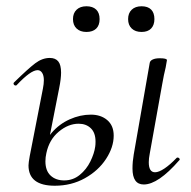

<svg xmlns="http://www.w3.org/2000/svg" viewBox="-20 -580 609 613"><path d="M403 -42Q403 -64 407 -87L458 -379Q459 -386 467.5 -390Q476 -394 490 -394Q513 -394 513 -388L509 -365Q503 -341 498 -312L458 -89Q455 -74 455 -62Q455 -30 475 -30Q487 -30 505 -42Q523 -54 544 -76Q545 -77 547 -77Q551 -77 553 -73.5Q555 -70 552 -68Q485 9 439 9Q403 9 403 -42ZM71 -52Q71 -60 75 -82L117 -297Q120 -312 120 -324Q120 -339 114.5 -347.5Q109 -356 100 -356Q78 -356 33 -308Q32 -307 30 -307Q26 -307 24 -310.5Q22 -314 25 -317Q70 -361 92.5 -378Q115 -395 139 -395Q157 -395 166 -384Q175 -373 175 -348Q175 -329 169 -299L128 -91Q125 -78 125 -65Q125 -35 141.5 -19.5Q158 -4 185 -4Q213 -4 234.5 -21.5Q256 -39 268.5 -64.5Q281 -90 284 -112Q285 -118 285 -128Q285 -156 270 -170.5Q255 -185 231 -185Q198 -185 167.5 -159.5Q137 -134 128 -91L114 -92Q121 -128 145 -156Q169 -184 202.5 -199Q236 -214 270 -214Q302 -214 322.5 -196.5Q343 -179 343 -147Q343 -110 318.5 -72.5Q294 -35 251 -11Q208 13 155 13Q71 13 71 -52ZM213 -519Q213 -538 224.5 -549Q236 -560 256 -560Q276 -560 287 -549.5Q298 -539 298 -519Q298 -499 287 -488.5Q276 -478 256 -478Q236 -478 224.5 -489Q213 -500 213 -519ZM389 -519Q389 -538 400.5 -549Q412 -560 432 -560Q452 -560 462.5 -549.5Q473 -539 473 -519Q473 -500 462.5 -489Q452 -478 432 -478Q412 -478 400.5 -489Q389 -500 389 -519Z"/></svg>

Font: Cormorant Garamond
Style: Italic
Weight: 400
Italic angle: -10°
Designer: Christian Thalmann (Catharsis Fonts)
Foundry: Catharsis Fonts
Version: Version 4.000